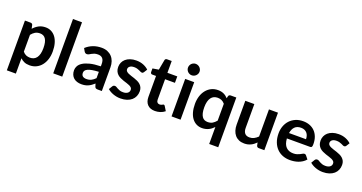

<svg xmlns="http://www.w3.org/2000/svg" viewBox="-44 -1522 4652 2468"><g transform="rotate(20 2282.5 -288.0)"><path d="M66 167.5V-513H141.5Q153.5 -513 162 -507.5Q170.5 -502 173 -490.5L183 -443Q214 -478.5 254.2 -500.5Q294.5 -522.5 348.5 -522.5Q390.5 -522.5 425.2 -505Q460 -487.5 485.2 -454.2Q510.5 -421 524.2 -372.2Q538 -323.5 538 -260.5Q538 -203 522.5 -154Q507 -105 478.2 -69Q449.5 -33 408.8 -12.8Q368 7.5 317.5 7.5Q274 7.5 243.8 -5.8Q213.5 -19 189.5 -42.5V167.5ZM306 -425Q267.5 -425 240.2 -408.8Q213 -392.5 189.5 -363V-133Q210.5 -107 235.2 -96.8Q260 -86.5 288.5 -86.5Q316.5 -86.5 339.2 -97Q362 -107.5 377.8 -129Q393.5 -150.5 402 -183.2Q410.5 -216 410.5 -260.5Q410.5 -305.5 403.2 -336.8Q396 -368 382.5 -387.5Q369 -407 349.8 -416Q330.5 -425 306 -425Z M763 -743V0H639.5V-743Z M1304.5 0H1249Q1231.5 0 1221.5 -5.2Q1211.5 -10.5 1206.5 -26.5L1195.5 -63Q1176 -45.5 1157.2 -32.2Q1138.5 -19 1118.5 -10Q1098.5 -1 1076 3.5Q1053.5 8 1026 8Q993.5 8 966 -0.8Q938.5 -9.5 918.8 -27Q899 -44.5 888 -70.5Q877 -96.5 877 -131Q877 -160 892.2 -188.2Q907.5 -216.5 943 -239.2Q978.5 -262 1037.5 -277Q1096.5 -292 1184 -294V-324Q1184 -375.5 1162.5 -400.2Q1141 -425 1099 -425Q1069 -425 1049 -418Q1029 -411 1014.2 -402.2Q999.5 -393.5 987 -386.5Q974.5 -379.5 959.5 -379.5Q947 -379.5 938 -386Q929 -392.5 923.5 -402L901 -441.5Q989.5 -522.5 1114.5 -522.5Q1159.5 -522.5 1194.8 -507.8Q1230 -493 1254.5 -466.8Q1279 -440.5 1291.8 -404Q1304.5 -367.5 1304.5 -324ZM1064.5 -77Q1083.5 -77 1099.5 -80.5Q1115.5 -84 1129.8 -91Q1144 -98 1157.2 -108.2Q1170.5 -118.5 1184 -132.5V-219Q1130 -216.5 1093.8 -209.8Q1057.5 -203 1035.5 -192.5Q1013.5 -182 1004.2 -168Q995 -154 995 -137.5Q995 -105 1014.2 -91Q1033.5 -77 1064.5 -77Z M1730.5 -413Q1725.5 -405 1720 -401.8Q1714.5 -398.5 1706 -398.5Q1697 -398.5 1686.8 -403.5Q1676.5 -408.5 1663 -414.8Q1649.5 -421 1632 -426Q1614.5 -431 1591.5 -431Q1555 -431 1534 -415.8Q1513 -400.5 1513 -375Q1513 -358.5 1523.8 -347.2Q1534.5 -336 1552.2 -327.5Q1570 -319 1592.5 -312.2Q1615 -305.5 1638.5 -297.5Q1662 -289.5 1684.5 -279.2Q1707 -269 1724.8 -253.2Q1742.5 -237.5 1753.2 -215.5Q1764 -193.5 1764 -162.5Q1764 -125.5 1750.5 -94.2Q1737 -63 1711 -40.2Q1685 -17.5 1646.8 -4.8Q1608.5 8 1559 8Q1532.5 8 1507.2 3.2Q1482 -1.5 1458.8 -10Q1435.5 -18.5 1415.8 -30Q1396 -41.5 1381 -55L1409.5 -102Q1415 -110.5 1422.5 -115Q1430 -119.5 1441.5 -119.5Q1453 -119.5 1463.2 -113Q1473.5 -106.5 1487 -99Q1500.5 -91.5 1518.8 -85Q1537 -78.5 1565 -78.5Q1587 -78.5 1602.8 -83.8Q1618.5 -89 1628.8 -97.5Q1639 -106 1643.8 -117.2Q1648.5 -128.5 1648.5 -140.5Q1648.5 -158.5 1637.8 -170Q1627 -181.5 1609.2 -190Q1591.5 -198.5 1568.8 -205.2Q1546 -212 1522.2 -220Q1498.5 -228 1475.8 -238.8Q1453 -249.5 1435.2 -266Q1417.5 -282.5 1406.8 -306.5Q1396 -330.5 1396 -364.5Q1396 -396 1408.5 -424.5Q1421 -453 1445.2 -474.2Q1469.5 -495.5 1505.8 -508.2Q1542 -521 1589.5 -521Q1642.5 -521 1686 -503.5Q1729.5 -486 1758.5 -457.5Z M2031.5 8Q1965 8 1929 -29.8Q1893 -67.5 1893 -134V-420.5H1841Q1831 -420.5 1823.8 -427Q1816.5 -433.5 1816.5 -446.5V-495.5L1899 -509L1925 -649Q1927 -659 1934.2 -664.5Q1941.5 -670 1952.5 -670H2016.5V-508.5H2151.5V-420.5H2016.5V-142.5Q2016.5 -118.5 2028.5 -105Q2040.5 -91.5 2060.5 -91.5Q2072 -91.5 2079.8 -94.2Q2087.5 -97 2093.2 -100Q2099 -103 2103.5 -105.8Q2108 -108.5 2112.5 -108.5Q2118 -108.5 2121.5 -105.8Q2125 -103 2129 -97.5L2166 -37.5Q2139 -15 2104 -3.5Q2069 8 2031.5 8Z M2381.5 -513V0H2258V-513ZM2400 -662.5Q2400 -646.5 2393.5 -632.5Q2387 -618.5 2376.2 -608Q2365.5 -597.5 2351 -591.2Q2336.5 -585 2320 -585Q2304 -585 2289.8 -591.2Q2275.5 -597.5 2265 -608Q2254.5 -618.5 2248.2 -632.5Q2242 -646.5 2242 -662.5Q2242 -679 2248.2 -693.5Q2254.5 -708 2265 -718.5Q2275.5 -729 2289.8 -735.2Q2304 -741.5 2320 -741.5Q2336.5 -741.5 2351 -735.2Q2365.5 -729 2376.2 -718.5Q2387 -708 2393.5 -693.5Q2400 -679 2400 -662.5Z M2957.5 -513V167.5H2834V-64.5Q2818.5 -48 2801.2 -34.8Q2784 -21.5 2764.5 -12.2Q2745 -3 2723 2.2Q2701 7.5 2675.5 7.5Q2633.5 7.5 2598.5 -10Q2563.5 -27.5 2538.2 -60.8Q2513 -94 2499.2 -143Q2485.5 -192 2485.5 -255Q2485.5 -312 2501 -361Q2516.5 -410 2545.5 -446Q2574.5 -482 2615 -502.2Q2655.5 -522.5 2706 -522.5Q2730 -522.5 2749.8 -518.2Q2769.5 -514 2786.2 -506Q2803 -498 2817 -487Q2831 -476 2844 -462L2850.5 -490.5Q2853 -502 2861.5 -507.5Q2870 -513 2882 -513ZM2717.5 -90.5Q2756 -90.5 2783 -106.5Q2810 -122.5 2834 -152V-382Q2813 -407.5 2788.2 -418Q2763.5 -428.5 2735 -428.5Q2707 -428.5 2684.2 -418Q2661.5 -407.5 2645.8 -386.2Q2630 -365 2621.5 -332.2Q2613 -299.5 2613 -255Q2613 -210 2620.2 -178.8Q2627.5 -147.5 2641 -127.8Q2654.5 -108 2674 -99.2Q2693.5 -90.5 2717.5 -90.5Z M3204 -513V-187Q3204 -140 3225.5 -114.2Q3247 -88.5 3291 -88.5Q3323 -88.5 3350.8 -102.5Q3378.5 -116.5 3404 -142V-513H3527.5V0H3452Q3428 0 3420.5 -22.5L3412 -63.5Q3396 -47.5 3379 -34.2Q3362 -21 3342.8 -11.8Q3323.5 -2.5 3301.5 2.8Q3279.5 8 3253.5 8Q3211.5 8 3179.2 -6.2Q3147 -20.5 3125 -46.5Q3103 -72.5 3091.8 -108.2Q3080.5 -144 3080.5 -187V-513Z M3871.5 -521Q3920 -521 3960.8 -505.5Q4001.5 -490 4031 -460.2Q4060.5 -430.5 4077 -387.2Q4093.5 -344 4093.5 -288.5Q4093.5 -274.5 4092.2 -265.2Q4091 -256 4087.8 -250.8Q4084.5 -245.5 4079 -243.2Q4073.5 -241 4065 -241H3748Q3753.5 -162 3790.5 -125Q3827.5 -88 3888.5 -88Q3918.5 -88 3940.2 -95Q3962 -102 3978.2 -110.5Q3994.5 -119 4006.8 -126Q4019 -133 4030.5 -133Q4044.5 -133 4053 -121.5L4089 -76.5Q4068.5 -52.5 4043 -36.2Q4017.5 -20 3989.8 -10.2Q3962 -0.5 3933.2 3.5Q3904.5 7.5 3877.5 7.5Q3824 7.5 3778 -10.2Q3732 -28 3698 -62.8Q3664 -97.5 3644.5 -148.8Q3625 -200 3625 -267.5Q3625 -320 3642 -366.2Q3659 -412.5 3690.8 -446.8Q3722.5 -481 3768.2 -501Q3814 -521 3871.5 -521ZM3874 -432.5Q3819.5 -432.5 3789.2 -402Q3759 -371.5 3750.5 -315.5H3982.5Q3982.5 -339.5 3976 -360.8Q3969.5 -382 3956 -398Q3942.5 -414 3922 -423.2Q3901.5 -432.5 3874 -432.5Z M4498.5 -413Q4493.5 -405 4488 -401.8Q4482.5 -398.5 4474 -398.5Q4465 -398.5 4454.8 -403.5Q4444.5 -408.5 4431 -414.8Q4417.5 -421 4400 -426Q4382.5 -431 4359.5 -431Q4323 -431 4302 -415.8Q4281 -400.5 4281 -375Q4281 -358.5 4291.8 -347.2Q4302.5 -336 4320.2 -327.5Q4338 -319 4360.5 -312.2Q4383 -305.5 4406.5 -297.5Q4430 -289.5 4452.5 -279.2Q4475 -269 4492.8 -253.2Q4510.5 -237.5 4521.2 -215.5Q4532 -193.5 4532 -162.5Q4532 -125.5 4518.5 -94.2Q4505 -63 4479 -40.2Q4453 -17.5 4414.8 -4.8Q4376.5 8 4327 8Q4300.5 8 4275.2 3.2Q4250 -1.5 4226.8 -10Q4203.5 -18.5 4183.8 -30Q4164 -41.5 4149 -55L4177.5 -102Q4183 -110.5 4190.5 -115Q4198 -119.5 4209.5 -119.5Q4221 -119.5 4231.2 -113Q4241.5 -106.5 4255 -99Q4268.5 -91.5 4286.8 -85Q4305 -78.5 4333 -78.5Q4355 -78.5 4370.8 -83.8Q4386.5 -89 4396.8 -97.5Q4407 -106 4411.8 -117.2Q4416.5 -128.5 4416.5 -140.5Q4416.5 -158.5 4405.8 -170Q4395 -181.5 4377.2 -190Q4359.5 -198.5 4336.8 -205.2Q4314 -212 4290.2 -220Q4266.5 -228 4243.8 -238.8Q4221 -249.5 4203.2 -266Q4185.5 -282.5 4174.8 -306.5Q4164 -330.5 4164 -364.5Q4164 -396 4176.5 -424.5Q4189 -453 4213.2 -474.2Q4237.5 -495.5 4273.8 -508.2Q4310 -521 4357.5 -521Q4410.5 -521 4454 -503.5Q4497.5 -486 4526.5 -457.5Z"/></g></svg>

Font: Lato TR
Style: Bold
Weight: 700
Designer: Lukasz Dziedzic
Foundry: tyPoland Lukasz Dziedzic
Version: Version 1.104 2013